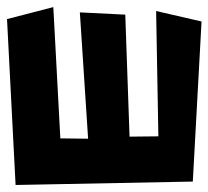

<svg xmlns="http://www.w3.org/2000/svg" viewBox="-21 -528 594 547"><path d="M23.4 -1 -1 -473.6 130.9 -507.8 150.9 -133.8 230 -132.8 206.5 -492.7 335.9 -486.3 348.1 -138.7 430.2 -139.6 423.8 -496.6 553.2 -466.8 528.3 -10.7Z"/></svg>

Font: Lapsus Pro (theguybrush.com)
Style: Bold
Weight: 700
Designer: Jose Roses
Version: Version 1.00 February 9, 2018, initial release